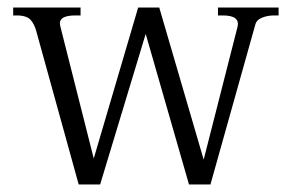

<svg xmlns="http://www.w3.org/2000/svg" viewBox="-20 -490 776 510"><path d="M720 -470V-449H708Q691 -449 676 -443Q661 -437 658 -424L539 0H482L367 -400L246 0H189L77 -405Q72 -425 61.5 -437Q51 -449 24 -449H15V-470H194V-449H180Q133 -449 140 -421L229 -69L347 -470H403L521 -66L611 -419Q618 -449 572 -449H559V-470Z"/></svg>

Font: Taviraj Light
Style: Regular
Weight: 300
Designer: Katatrad Team
Foundry: CadsonDemak
Version: Version 1.001